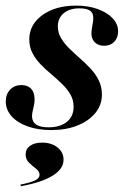

<svg xmlns="http://www.w3.org/2000/svg" viewBox="-26 -448 449 678"><path d="M154.8 11.3Q108.1 11.3 71.8 -1.6Q35.5 -14.5 14.9 -37.5Q-5.6 -60.5 -5.6 -89.5Q-5.6 -115.3 9.7 -131.5Q25 -147.6 49.2 -147.6Q71 -147.6 83.1 -135.5Q95.2 -123.4 96 -100.8Q96.8 -85.5 91.9 -67.3Q87.1 -49.2 87.1 -36.3Q87.9 -16.9 102.4 -7.7Q116.9 1.6 145.2 1.6Q186.3 1.6 210.1 -17.7Q233.9 -37.1 233.9 -71Q233.9 -95.2 222.6 -114.5Q211.3 -133.9 193.5 -151.2Q175.8 -168.5 155.6 -185.5Q135.5 -202.4 117.7 -220.6Q100 -238.7 88.7 -260.5Q77.4 -282.3 77.4 -308.9Q77.4 -361.3 123.8 -394.8Q170.2 -428.2 242.7 -428.2Q285.5 -428.2 319 -416.1Q352.4 -404 371.8 -383.5Q391.1 -362.9 391.1 -337.1Q391.1 -314.5 377.4 -300.4Q363.7 -286.3 341.9 -286.3Q321.8 -286.3 309.7 -297.6Q297.6 -308.9 296.8 -328.2Q296.8 -341.9 300.4 -358.9Q304 -375.8 303.2 -386.3Q303.2 -403.2 291.1 -410.9Q279 -418.5 254 -418.5Q219.4 -418.5 198.8 -401.2Q178.2 -383.9 178.2 -354.8Q178.2 -333.1 189.5 -313.7Q200.8 -294.4 218.5 -277Q236.3 -259.7 256 -242.3Q275.8 -225 293.5 -206Q311.3 -187.1 322.6 -164.5Q333.9 -141.9 333.9 -114.5Q333.9 -77.4 310.9 -49.2Q287.9 -21 247.6 -4.8Q207.3 11.3 154.8 11.3ZM47.6 209.7 46 204Q84.7 196 99.2 188.3Q113.7 180.6 113.7 169.4Q113.7 157.3 101.6 148Q89.5 138.7 77 127Q64.5 115.3 64.5 97.6Q64.5 78.2 80.2 66.9Q96 55.6 122.6 55.6Q155.6 55.6 177 72.6Q198.4 89.5 198.4 116.1Q198.4 148.4 160.1 172.2Q121.8 196 47.6 209.7Z"/></svg>

Font: Playfair 144pt
Style: Bold Italic
Weight: 700
Italic angle: -15.6°
Designer: Claus Eggers Sørensen
Foundry: Claus Eggers Sørensen
Version: Version 2.203